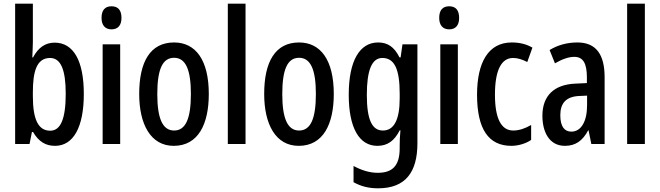

<svg xmlns="http://www.w3.org/2000/svg" viewBox="-20 -780 3574 1040"><path d="M158 -551V-760H62V0H140L153 -65H159C190 -12 228 10 278 10C378 10 434 -92 434 -271C434 -451 378 -549 276 -549C227 -549 188 -524 159 -469H155C156 -502 158 -530 158 -551ZM251 -466C310 -466 336 -401 336 -272C336 -135 308 -72 252 -72C188 -72 158 -132 158 -258V-280C158 -389 177 -466 251 -466Z M584 -746C548 -746 530 -724 530 -683C530 -643 550 -621 584 -621C619 -621 638 -643 638 -683C638 -723 621 -746 584 -746ZM631 -540H536V0H631Z M1111 -271C1111 -453 1041 -550 923 -550C793 -550 734 -444 734 -271C734 -107 796 10 921 10C1054 10 1111 -108 1111 -271ZM832 -270C832 -402 859 -467 923 -467C986 -467 1014 -402 1014 -271C1014 -138 986 -73 923 -73C860 -73 832 -140 832 -270Z M1310 0V-760H1214V0Z M1788 -271C1788 -453 1718 -550 1600 -550C1470 -550 1411 -444 1411 -271C1411 -107 1473 10 1598 10C1731 10 1788 -108 1788 -271ZM1509 -270C1509 -402 1536 -467 1600 -467C1663 -467 1691 -402 1691 -271C1691 -138 1663 -73 1600 -73C1537 -73 1509 -140 1509 -270Z M2028 -550C1929 -550 1869 -452 1869 -267C1869 -87 1926 10 2024 10C2079 10 2116 -17 2145 -74H2149C2146 -44 2145 -14 2145 8V23C2145 120 2104 156 2026 156C1984 156 1942 144 1895 119V207C1935 229 1976 240 2028 240C2177 240 2241 152 2241 -4V-540H2160L2150 -469H2144C2115 -527 2079 -550 2028 -550ZM2051 -466C2116 -466 2145 -407 2145 -273V-247C2145 -131 2114 -73 2054 -73C1995 -73 1967 -132 1967 -266C1967 -397 1993 -466 2051 -466Z M2413 -746C2377 -746 2359 -724 2359 -683C2359 -643 2379 -621 2413 -621C2448 -621 2467 -643 2467 -683C2467 -723 2450 -746 2413 -746ZM2460 -540H2365V0H2460Z M2750 10C2784 10 2827 -1 2857 -22V-103C2824 -84 2792 -73 2760 -73C2695 -73 2661 -138 2661 -267C2661 -398 2695 -466 2759 -466C2784 -466 2809 -458 2836 -444L2864 -522C2833 -540 2797 -550 2752 -550C2624 -550 2564 -440 2564 -267C2564 -81 2626 10 2750 10Z M3108 -550C3052 -550 3001 -536 2957 -509L2986 -437C3026 -460 3060 -472 3091 -472C3139 -472 3159 -436 3159 -361V-330L3096 -327C2982 -322 2918 -262 2918 -153C2918 -67 2954 10 3040 10C3098 10 3136 -18 3166 -74H3168L3183 0H3255V-362C3255 -483 3210 -550 3108 -550ZM3115 -260 3160 -262V-210C3160 -121 3127 -67 3075 -67C3037 -67 3015 -95 3015 -156C3015 -222 3047 -256 3115 -260Z M3473 0V-760H3377V0Z"/></svg>

Font: Noto Sans Arabic UI XCn Md
Style: Regular
Weight: 500
Width: 2
Designer: Monotype Design Team, Nadine Chahine and Nizar Qandah
Foundry: Monotype Imaging Inc.
Version: Version 2.010